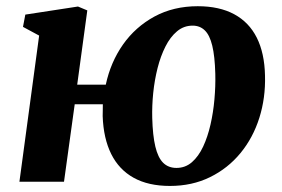

<svg xmlns="http://www.w3.org/2000/svg" viewBox="-20 -585 908 618"><path d="M228.5 -312.5H320.5Q336 -385 376 -441.8Q416 -498.5 477.2 -531.8Q538.5 -565 616.5 -565Q686 -565 733.8 -539.2Q781.5 -513.5 806.5 -463.8Q831.5 -414 833 -341.5Q835 -270 814.8 -205.8Q794.5 -141.5 754 -92.2Q713.5 -43 656 -14.8Q598.5 13.5 527 13.5Q457.5 13.5 410.2 -12.8Q363 -39 338 -89.2Q313 -139.5 310.5 -211Q310.5 -220.5 310.8 -230.2Q311 -240 311 -249.5H220.5L186 0H42.5L106 -470.5L54 -498.5L61.5 -538L231 -564L261 -551.5ZM600 -502.5Q571.5 -502.5 549.8 -484.2Q528 -466 512.5 -435.2Q497 -404.5 487.2 -366Q477.5 -327.5 473.2 -286Q469 -244.5 470 -205.5Q471.5 -149 480 -113.2Q488.5 -77.5 505.2 -61Q522 -44.5 548 -44.5Q576.5 -44.5 597.8 -63Q619 -81.5 633.8 -113Q648.5 -144.5 657.5 -183.8Q666.5 -223 670.2 -265.2Q674 -307.5 673 -347.5Q671.5 -404 663.2 -438Q655 -472 639.2 -487.2Q623.5 -502.5 600 -502.5Z"/></svg>

Font: Merriweather 28pt ExtraBold
Style: Italic
Weight: 800
Italic angle: -7.8°
Version: Version 2.101